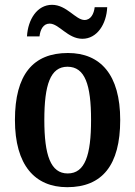

<svg xmlns="http://www.w3.org/2000/svg" viewBox="-20 -767 562 797"><path d="M322 -606C383 -606 422 -667 425 -737H373C370 -710 357 -684 331 -684C294 -684 257 -747 196 -747C134 -747 96 -686 92 -616H144C147 -643 159 -669 186 -669C225 -669 261 -606 322 -606ZM259 10C404 10 479 -81 479 -269C479 -457 397 -547 262 -547C117 -547 42 -457 42 -269C42 -81 125 10 259 10ZM261 -47C190 -47 164 -123 164 -269C164 -415 189 -490 260 -490C333 -490 358 -415 358 -269C358 -123 333 -47 261 -47Z"/></svg>

Font: Noto Serif Armenian Condensed SemiBold
Style: Regular
Weight: 600
Width: 3
Designer: Monotype Design Team
Foundry: Monotype Imaging Inc.
Version: Version 2.008